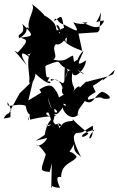

<svg xmlns="http://www.w3.org/2000/svg" viewBox="-52 -620 635 1030"><path d="M111 -175 53 -119 52 -117 -16 7 9 -35C-7 16 26 6 -32 16C-11 -33 29 4 -11 -72C-19 -30 30 -71 85 -53C102 26 118 -37 99 21C103 46 107 -40 109 22C232 -9 241 16 250 -7C213 26 176 -22 208 -16C244 64 200 61 196 49C225 61 250 12 239 -37C282 -13 224 12 205 -97C238 11 246 13 289 -49C271 -39 326 41 370 -7C374 -7 349 25 382 -69C332 -73 378 -30 323 -52C326 -111 360 -140 310 -69C286 -66 315 -35 287 -61C287 -73 374 -28 311 -45C378 -21 353 -11 403 -78C451 -51 453 -111 496 -128C525 -120 558 -88 520 -90C481 -86 516 -112 424 -85C402 -99 467 -127 461 -127C445 -155 444 -184 427 -158C458 -151 515 -218 498 -188C567 -238 572 -268 555 -222C522 -204 462 -196 414 -181C415 -193 367 -140 351 -122C387 -134 384 -190 340 -127C361 -161 324 -144 336 -231C343 -187 408 -249 409 -296C337 -248 386 -310 396 -348C367 -325 350 -261 369 -301C290 -269 383 -242 399 -222C349 -243 345 -279 340 -322C305 -311 305 -284 233 -300C265 -316 220 -358 248 -383C291 -368 316 -467 303 -385C284 -476 284 -458 238 -456C293 -416 265 -501 250 -482C295 -408 267 -393 389 -347L369 -440L472 -447L481 -457L490 -554C466 -484 442 -503 507 -510C481 -444 425 -488 390 -499C451 -505 392 -478 341 -501C372 -447 375 -442 288 -490C271 -490 244 -524 267 -507C235 -527 244 -521 239 -505C289 -553 278 -522 292 -471C265 -456 276 -478 270 -441C227 -464 280 -481 189 -536C184 -528 204 -534 117 -600C145 -572 90 -521 103 -466C74 -491 118 -452 51 -415C35 -447 89 -427 68 -492C140 -421 121 -427 59 -418C85 -405 114 -413 43 -338C15 -352 15 -366 92 -269C39 -352 71 -351 137 -284C80 -355 88 -314 115 -336C96 -319 96 -290 106 -199C98 -141 137 -184 138 -225C228 -139 233 -189 202 -183C222 -227 221 -198 200 -206C195 -207 192 -239 189 -301C179 -285 192 -254 196 -269C304 -312 230 -276 329 -242C346 -228 310 -272 301 -201C296 -235 330 -234 296 -260C289 -180 307 -163 258 -181C309 -156 273 -191 221 -196C214 -163 254 -234 284 -148C274 -136 285 -95 302 -123C284 -102 239 -93 232 -65C282 -68 268 -115 230 -156C239 -136 229 -188 159 -139C185 -113 149 -79 179 -129L100 -81L131 -212ZM261 40C318 70 215 56 237 18C220 14 198 45 188 102C230 112 159 179 142 156C152 158 166 165 194 208C171 287 153 298 213 302C209 327 230 245 225 255C205 236 283 314 240 257L226 254L223 390C262 318 178 388 270 387C258 360 242 321 276 330C276 252 348 252 359 220C318 169 306 226 346 153C339 206 377 207 385 226C336 132 337 107 357 94C404 90 381 91 446 54C454 148 394 135 456 76C361 96 381 137 422 97C409 81 374 60 338 19C349 44 290 7 263 77C256 3 256 70 139 135L255 107L268 77Z"/></svg>

Font: Hussar Lance
Style: ExBd
Weight: 700
Foundry: Cannot Into Space Fonts, PlusOne Fonts
Version: Version 2.270